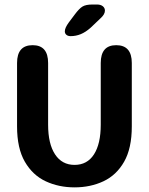

<svg xmlns="http://www.w3.org/2000/svg" viewBox="-20 -819 659 850"><path d="M310 10.5Q240 10.5 182.2 -16.5Q124.5 -43.5 90 -103Q55.5 -162.5 55.5 -259.5V-540Q55.5 -619 124.5 -619Q193 -619 193 -540V-267Q193 -182 223.8 -135.5Q254.5 -89 310 -89Q366 -89 396 -135.5Q426 -182 426 -267V-540Q426 -619 494.5 -619Q563.5 -619 563.5 -540V-259.5Q563.5 -162.5 529.5 -103Q495.5 -43.5 438 -16.5Q380.5 10.5 310 10.5ZM292.5 -659Q281 -659 274 -664.8Q267 -670.5 267 -680.5Q267 -695.5 284.5 -719.5L311.5 -755.5Q330.5 -781 345.2 -790Q360 -799 389 -799H410Q425.5 -799 435 -791.5Q444.5 -784 444.5 -772Q444.5 -755.5 425.5 -738.5L382 -697Q359 -676.5 337.5 -667.8Q316 -659 292.5 -659Z"/></svg>

Font: Sono ExtraLight Monospace SemiBold
Style: Regular
Weight: 600
Version: Version 2.112